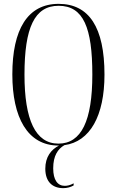

<svg xmlns="http://www.w3.org/2000/svg" viewBox="-20 -745 607 996"><path d="M283 10H286C245 31 215 69 215 130C215 198 252 231 308 231C328 231 346 226 362 217V206C344 216 329 219 316 219C279 219 256 189 256 128C256 63 280 28 314 8C447 -10 522 -144 522 -358C522 -603 442 -725 284 -725C123 -725 44 -592 44 -359C44 -137 122 10 283 10ZM283 0C164 0 107 -123 107 -358C107 -601 159 -715 284 -715C413 -715 459 -601 459 -358C459 -118 402 0 283 0Z"/></svg>

Font: Noto Serif Display ExtraCondensed Light
Style: Regular
Weight: 300
Width: 2
Designer: Monotype Design Team
Foundry: Monotype Imaging Inc.
Version: Version 2.009